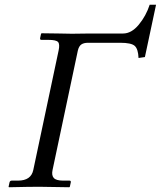

<svg xmlns="http://www.w3.org/2000/svg" viewBox="-20 -786 677 808"><path d="M281.7 -644 359.9 -645H498Q533.2 -645 564 -682.1Q594.7 -719.2 609.9 -766.1H636.7L589.8 -545.9L563 -542Q561.5 -579.6 547.1 -592.8Q532.7 -606 485.8 -606H350.6Q332.5 -606 322.3 -598.9Q312 -591.8 307.6 -573.2L201.2 -70.8Q196.3 -48.3 206.3 -37.1Q216.3 -25.9 245.6 -25.9H272.5Q279.3 -25.9 277.8 -18.1L273.9 0L271.5 2Q178.7 0 144 0Q104 0 17.6 2L16.1 0L20 -18.1Q22 -25.9 29.3 -25.9H55.7Q110.8 -25.9 120.1 -70.8L226.6 -573.2Q232.4 -600.1 224.4 -609.1Q216.3 -618.2 184.6 -618.2H154.3Q147.5 -618.2 148.9 -626L152.8 -644L155.3 -646Q199.7 -645.5 228.8 -645Q257.8 -644.5 267.8 -644.3Q277.8 -644 281.7 -644Z"/></svg>

Font: Linux Biolinum O
Style: Italic
Weight: 400
Italic angle: -12°
Designer: Philipp H. Poll
Foundry: Philipp H. Poll
Version: Version 1.1.3